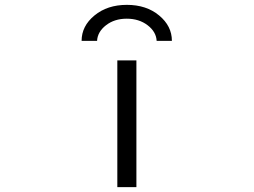

<svg xmlns="http://www.w3.org/2000/svg" viewBox="-20 -767 1040 787"><path d="M684.6 -599.6H622.1Q620.1 -636.7 585 -663.6Q549.8 -690.4 499.5 -690.4Q449.2 -690.4 414.6 -663.6Q379.9 -636.7 377.9 -599.6H314.5Q314.5 -660.2 367.2 -703.6Q419.9 -747.1 500 -747.1Q580.1 -747.1 632.3 -703.6Q684.6 -660.2 684.6 -599.6ZM460.9 0V-519.5H539.1V0Z"/></svg>

Font: Gen Shin Gothic Monospace Normal
Style: Regular
Weight: 350
Designer: [Source Han Sans]
Ryoko NISHIZUKA  (kana & ideographs); Paul D. Hunt (Latin, Greek & Cyrillic); Wenlong ZHANG  (bopomofo
Version: Version 1.002.20150607